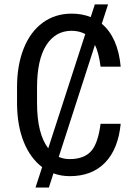

<svg xmlns="http://www.w3.org/2000/svg" viewBox="-20 -782 607 863"><path d="M522.5 -225.6H432.1C424.3 -165.4 409.7 -123.9 388.2 -101.1C366.7 -78.3 335.1 -66.9 293.5 -66.9C275.6 -66.9 259.1 -70.1 244.1 -76.7L406.7 -580.1C418.1 -557.6 426.6 -525.1 432.1 -482.4H522.5C514.3 -570 486 -634.3 437.5 -675.3L465.8 -762.2H406.2L387.7 -705.1C362.3 -715.5 333.7 -720.7 301.8 -720.7C252.6 -720.7 209.5 -707.2 172.4 -680.2C135.3 -653.2 106.7 -614.6 86.7 -564.5C66.7 -514.3 56.6 -456.4 56.6 -390.6V-313.5C57.3 -248.7 67.4 -192.1 86.9 -143.8C106.4 -95.5 134 -57.8 169.4 -30.8L139.6 61H199.7L220.2 -2.9C243 5.5 267.4 9.8 293.5 9.8C359.9 9.8 412.8 -10.4 452.1 -50.8C491.5 -91.1 515 -149.4 522.5 -225.6ZM146.5 -319.3V-388.7C146.5 -471.7 160.2 -534.9 187.7 -578.4C215.3 -621.8 253.3 -643.6 301.8 -643.6C324.5 -643.6 345.1 -638.7 363.3 -628.9L196.8 -115.2C163.2 -159.2 146.5 -227.2 146.5 -319.3Z"/></svg>

Font: Roboto Condensed
Style: Regular
Weight: 400
Designer: Google
Version: Version 2.134; 2016